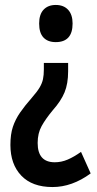

<svg xmlns="http://www.w3.org/2000/svg" viewBox="-20 -562 390 775"><path d="M255 -274Q255 -224 240.5 -189Q226 -154 193 -117Q164 -82 148 -53Q132 -24 132 15Q132 93 201 93Q228 93 253.5 82Q279 71 307 51L346 138Q271 193 192 193Q110 193 66 147Q22 101 22 23Q22 -20 32 -50Q42 -80 61 -107.5Q80 -135 109 -168Q130 -192 140 -209Q150 -226 153.5 -242.5Q157 -259 157 -282V-308H255ZM273 -467Q273 -392 205 -392Q173 -392 155.5 -410.5Q138 -429 138 -467Q138 -504 156 -523Q174 -542 205 -542Q237 -542 255 -522.5Q273 -503 273 -467Z"/></svg>

Font: Noto Sans Gurmukhi ExtraCondensed SemiBold
Style: Regular
Weight: 600
Width: 2
Designer: Jelle Bosma - Monotype Design Team
Foundry: Monotype Imaging Inc.
Version: Version 2.004; ttfautohint (v1.8.4.7-5d5b)